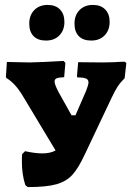

<svg xmlns="http://www.w3.org/2000/svg" viewBox="-20 -755 534 781"><path d="M494 -499 487 -437Q469 -419 458 -402Q447 -385 432 -353L325 -127Q299 -71 274.5 -44Q250 -17 209.5 -5.5Q169 6 93 6L83 -2Q69 -45 69 -98Q69 -118 70 -128L82 -140Q123 -131 152 -131Q185 -131 206 -143L72 -366Q42 -416 7 -437L4 -441L8 -503Q60 -502 76.5 -501.5Q93 -501 101 -501L160 -503Q254 -508 239 -507L246 -499L241 -441Q219 -440 210.5 -436.5Q202 -433 202 -423Q202 -411 219 -379L271 -286H287L330 -385Q340 -410 340 -420Q340 -431 330 -435.5Q320 -440 295 -440L293 -445L298 -502L398 -501L443 -502Q471 -504 487 -504ZM99 -659Q99 -693 119.5 -714Q140 -735 174 -735Q206 -735 224 -716.5Q242 -698 242 -666Q242 -632 221.5 -611Q201 -590 167 -590Q134 -590 116.5 -608Q99 -626 99 -659ZM283 -659Q283 -693 303.5 -714Q324 -735 358 -735Q390 -735 408 -716.5Q426 -698 426 -666Q426 -632 405.5 -611Q385 -590 351 -590Q318 -590 300.5 -608Q283 -626 283 -659Z"/></svg>

Font: Alegreya SC ExtraBold
Style: Regular
Weight: 800
Designer: Juan Pablo del Peral
Foundry: Huerta Tipografica
Version: Version 2.007; ttfautohint (v1.6)